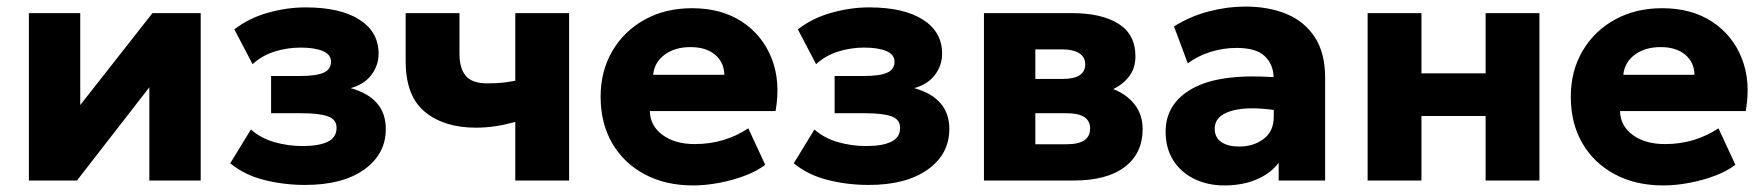

<svg xmlns="http://www.w3.org/2000/svg" viewBox="-20 -550 5372 585"><path d="M68 0V-510H224.5V-230L444.5 -510H591.5V0H435V-284L214.5 0Z M909.5 13.5Q844.5 13.5 784.5 -1.8Q724.5 -17 681.5 -52.5L744.5 -155.5Q773.5 -129.5 815.2 -117.2Q857 -105 902.5 -105Q951 -105 978.2 -118Q1005.5 -131 1005.5 -160.5Q1005.5 -186 979.2 -195.5Q953 -205 899.5 -205H806V-318.5H895Q943.5 -318.5 966 -328.5Q988.5 -338.5 988.5 -362Q988.5 -384 963.5 -394.5Q938.5 -405 896 -405Q854 -405 815.5 -392.5Q777 -380 749.5 -354.5L694 -460.5Q738.5 -495 796.5 -511.2Q854.5 -527.5 911 -527.5Q1016.5 -527.5 1075 -490.2Q1133.5 -453 1133.5 -386.5Q1133.5 -351 1111.8 -322Q1090 -293 1048.5 -281.5Q1155.5 -251.5 1155.5 -157Q1155.5 -80.5 1089.8 -33.5Q1024 13.5 909.5 13.5Z M1550 0V-178.5Q1517 -169.5 1488.2 -165.2Q1459.5 -161 1430 -161Q1333.5 -161 1274.8 -209Q1216 -257 1216 -364V-510H1380V-386Q1380 -341.5 1399.2 -318.8Q1418.5 -296 1464.5 -296Q1492.5 -296 1512.2 -298.2Q1532 -300.5 1550 -304V-510H1714V0Z M2092 15Q2008 15 1944.5 -18.8Q1881 -52.5 1845.5 -113.2Q1810 -174 1810 -255.5Q1810 -334 1846 -395Q1882 -456 1944.8 -490.5Q2007.5 -525 2088.5 -525Q2178 -525 2240.8 -483.8Q2303.5 -442.5 2331.2 -371.8Q2359 -301 2343 -211.5H1960Q1961 -166.5 1998.8 -138.8Q2036.5 -111 2097 -111Q2187 -111 2260 -159L2311.5 -48Q2288 -29.5 2251 -15.2Q2214 -1 2172 7Q2130 15 2092 15ZM1970 -322H2187Q2186 -360.5 2158.5 -383.5Q2131 -406.5 2084 -406.5Q2036.5 -406.5 2005.2 -383.5Q1974 -360.5 1970 -322Z M2626.5 13.5Q2561.5 13.5 2501.5 -1.8Q2441.5 -17 2398.5 -52.5L2461.5 -155.5Q2490.5 -129.5 2532.2 -117.2Q2574 -105 2619.5 -105Q2668 -105 2695.2 -118Q2722.5 -131 2722.5 -160.5Q2722.5 -186 2696.2 -195.5Q2670 -205 2616.5 -205H2523V-318.5H2612Q2660.5 -318.5 2683 -328.5Q2705.5 -338.5 2705.5 -362Q2705.5 -384 2680.5 -394.5Q2655.5 -405 2613 -405Q2571 -405 2532.5 -392.5Q2494 -380 2466.5 -354.5L2411 -460.5Q2455.5 -495 2513.5 -511.2Q2571.5 -527.5 2628 -527.5Q2733.5 -527.5 2792 -490.2Q2850.5 -453 2850.5 -386.5Q2850.5 -351 2828.8 -322Q2807 -293 2765.5 -281.5Q2872.5 -251.5 2872.5 -157Q2872.5 -80.5 2806.8 -33.5Q2741 13.5 2626.5 13.5Z M2978 0V-510H3246Q3336.5 -510 3388 -477.5Q3439.5 -445 3439.5 -379Q3439.5 -343 3421 -318.2Q3402.5 -293.5 3372 -278.5Q3414 -262 3437.8 -230.8Q3461.5 -199.5 3461.5 -156.5Q3461.5 -83 3407.2 -41.5Q3353 0 3251.5 0ZM3217.5 -399.5H3134.5V-309.5H3217.5Q3286.5 -309.5 3286.5 -354Q3286.5 -376.5 3268 -388Q3249.5 -399.5 3217.5 -399.5ZM3134.5 -110.5H3230Q3301.5 -110.5 3301.5 -158.5Q3301.5 -205 3230 -205H3134.5Z M3710.5 15Q3659.5 15 3619 -4.8Q3578.5 -24.5 3555 -61.2Q3531.5 -98 3531.5 -149Q3531.5 -234.5 3613 -280.2Q3694.5 -326 3860.5 -315Q3859.5 -354.5 3833.2 -379.2Q3807 -404 3747.5 -404Q3707.5 -404 3668.8 -392Q3630 -380 3599 -357L3557 -469.5Q3606.5 -500.5 3663 -515.2Q3719.5 -530 3774 -530Q3846 -530 3900.8 -507Q3955.5 -484 3986.5 -436Q4017.5 -388 4017.5 -313V0H3876V-54Q3851 -21 3808 -3Q3765 15 3710.5 15ZM3681 -158Q3681 -131 3701.2 -117.2Q3721.5 -103.5 3755.5 -103.5Q3799.5 -103.5 3830.2 -126.8Q3861 -150 3861 -194.5V-215Q3777 -226.5 3729 -211.2Q3681 -196 3681 -158Z M4147 0V-510H4311V-326.5H4506.5V-510H4670.5V0H4506.5V-196.5H4311V0Z M5048 15Q4964 15 4900.5 -18.8Q4837 -52.5 4801.5 -113.2Q4766 -174 4766 -255.5Q4766 -334 4802 -395Q4838 -456 4900.8 -490.5Q4963.5 -525 5044.5 -525Q5134 -525 5196.8 -483.8Q5259.5 -442.5 5287.2 -371.8Q5315 -301 5299 -211.5H4916Q4917 -166.5 4954.8 -138.8Q4992.5 -111 5053 -111Q5143 -111 5216 -159L5267.5 -48Q5244 -29.5 5207 -15.2Q5170 -1 5128 7Q5086 15 5048 15ZM4926 -322H5143Q5142 -360.5 5114.5 -383.5Q5087 -406.5 5040 -406.5Q4992.5 -406.5 4961.2 -383.5Q4930 -360.5 4926 -322Z"/></svg>

Font: Geologica
Style: Bold
Weight: 700
Designer: Sindre Bremnes, Frode Helland
Foundry: Monokrom Skriftforlag AS
Version: Version 1.010; ttfautohint (v1.8.4.7-5d5b);gftools[0.9.28]